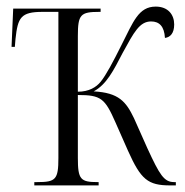

<svg xmlns="http://www.w3.org/2000/svg" viewBox="-20 -562 560 582"><path d="M84 0H279V-10H276C224 -10 216 -18 216 -83V-274C286 -274 298 -264 330 -191L368 -105C407 -18 428 0 496 0H513V-10H508C477 -10 464 -32 427 -112L386 -204C362 -254 340 -281 264 -285C303 -306 324 -348 352 -402C386 -464 403 -497 438 -497C463 -497 478 -482 480 -447C496 -449 508 -461 508 -488C508 -517 490 -542 452 -542C400 -542 384 -496 349 -427C323 -375 302 -335 285 -314C272 -298 250 -284 216 -284V-453C216 -518 224 -526 281 -526H285V-536H20L15 -420H25L27 -444C34 -509 43 -526 109 -526H157V-83C157 -18 149 -10 93 -10H84Z"/></svg>

Font: Noto Serif Display ExtraCondensed Light
Style: Regular
Weight: 300
Width: 2
Designer: Monotype Design Team
Foundry: Monotype Imaging Inc.
Version: Version 2.009